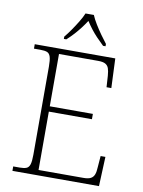

<svg xmlns="http://www.w3.org/2000/svg" viewBox="-99 -999 792 1066"><g transform="rotate(10 296.5 -465.5)"><path d="M47 0V-25H84Q108 -25 121.5 -30.5Q135 -36 140.5 -54Q146 -72 146 -108V-605Q146 -642 140.5 -660Q135 -678 122 -683.5Q109 -689 84 -689H47V-714H501L508 -548H481L477 -612Q475 -639 469.5 -654Q464 -669 450.5 -676.5Q437 -684 410 -684H189V-389H432V-359H189V-30H442Q469 -30 483 -37.5Q497 -45 503 -60.5Q509 -76 510 -102L515 -166H542L535 0ZM201 -784Q217 -803 235 -829Q253 -855 269.5 -882Q286 -909 295 -931H342Q351 -909 367.5 -882Q384 -855 402.5 -829Q421 -803 436 -784V-771H422Q399 -793 381 -812Q363 -831 348 -850.5Q333 -870 318 -893Q303 -870 288 -850.5Q273 -831 256 -812Q239 -793 215 -771H201Z"/></g></svg>

Font: Noto Serif Hebrew ExtraLight
Style: Regular
Weight: 250
Version: Version 2.003